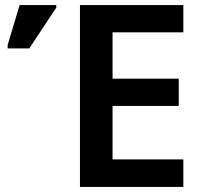

<svg xmlns="http://www.w3.org/2000/svg" viewBox="-20 -734 800 754"><path d="M700 0H294V-714H700V-607H422V-425H682V-318H422V-108H700ZM10 -544V-557L57 -714H201V-704L95 -544Z"/></svg>

Font: Noto Sans SemiBold
Style: Regular
Weight: 600
Designer: Monotype Design Team
Foundry: Monotype Imaging Inc.
Version: Version 2.007